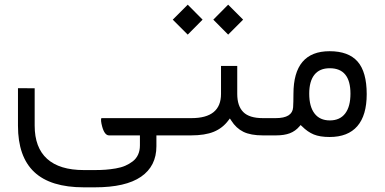

<svg xmlns="http://www.w3.org/2000/svg" viewBox="-20 -574 1631 814"><path d="M676.3 0H650.4H643.1V7.3V45.9Q643.1 130.4 577.9 175.3Q512.7 220.2 382.3 220.2H335.4Q194.3 220.2 125.2 155.3Q56.2 90.3 56.2 -41V-200.2L127 -199.7V-41.5Q127 51.8 179.7 99.4Q232.4 147 335.4 147H382.3Q406.7 147 427.2 145.5Q447.8 144 470.7 140.1Q493.7 136.2 511 128.7Q528.3 121.1 543 109.9Q557.6 98.6 565.4 81.5Q573.2 64.5 573.2 42.5V7.3V0H565.9H442.4Q423.3 0 413.1 -37.6Q405.8 -64.9 409.7 -73.2H676.3Q682.1 -73.2 685.5 -64.2Q689 -55.2 689 -40V-34.7Q689 -19 685.5 -9.5Q682.1 0 676.3 0Z M884.3 -490.7 947.3 -554.2 1010.7 -490.7 947.3 -427.2ZM712.4 -490.7 775.9 -554.2 838.9 -490.7 775.9 -427.2ZM1104 0H1094.7Q1043 0 1012 -15.1Q981 -30.3 960.4 -63L954.6 -71.8L948.2 -63.5Q923.8 -30.8 886.5 -15.4Q849.1 0 789.6 0H672.4Q659.7 0 659.7 -34.7V-40Q659.7 -50.3 661.1 -57.6Q662.6 -64.9 665.5 -69.1Q668.5 -73.2 672.4 -73.2H792Q917 -73.2 917 -175.8V-294.4H985.8V-175.8Q985.8 -124.5 1011.5 -98.9Q1037.1 -73.2 1094.2 -73.2H1104.5Q1110.4 -73.2 1113.8 -64.2Q1117.2 -55.2 1117.2 -40V-34.7Q1117.2 -19 1113.8 -9.5Q1110.4 0 1104 0Z M1100.6 -73.2H1148.9Q1219.7 -73.2 1222.7 -119.1Q1224.1 -142.1 1224.1 -175.8Q1224.1 -356.9 1377.4 -356.9Q1457.5 -356.9 1496.1 -313Q1534.7 -269 1534.7 -174.8Q1534.7 -85 1494.9 -39.1Q1455.1 6.8 1377.4 6.8Q1336.4 6.8 1310.3 -3.9Q1284.2 -14.6 1260.3 -38.6L1254.4 -43.9L1249.5 -38.1Q1232.4 -18.1 1208.7 -9Q1185.1 0 1149.9 0H1100.6Q1087.9 0 1087.9 -34.7V-40Q1087.9 -50.3 1089.4 -57.6Q1090.8 -64.9 1093.8 -69.1Q1096.7 -73.2 1100.6 -73.2ZM1465.8 -176.8Q1465.8 -284.7 1377.9 -284.7Q1335 -284.7 1313 -257.1Q1291 -229.5 1291 -176.8Q1291 -122.1 1313.5 -92.8Q1335.9 -63.5 1378.4 -63.5Q1420.9 -63.5 1443.4 -92.8Q1465.8 -122.1 1465.8 -176.8Z"/></svg>

Font: Shabnam Light FD
Style: Light-FD
Weight: 300
Foundry: DejaVu fonts team - Redesigned by Saber Rastikerdar - Based on Vazir font
Version: Version 5.0.0